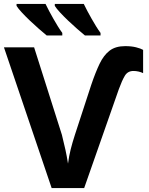

<svg xmlns="http://www.w3.org/2000/svg" viewBox="-20 -954 757 974"><path d="M657 -594Q628 -594 613.5 -570Q599 -546 583 -502L407 0H242L0 -714H153L294 -270Q305 -226 312 -194Q319 -162 325 -124Q330 -162 338.5 -196Q347 -230 360 -270L443 -524Q464 -586 485 -630Q506 -674 536 -697Q566 -720 615 -720Q647 -720 670.5 -714Q694 -708 706 -701V-583Q696 -588 683 -591Q670 -594 657 -594ZM405 -934Q413 -917 423.5 -897.5Q434 -878 445 -858.5Q456 -839 467.5 -820.5Q479 -802 490 -787V-774H411Q394 -788 371 -808Q348 -828 325.5 -849.5Q303 -871 284.5 -891Q266 -911 258 -924V-934ZM64 -924V-934H211Q219 -917 229.5 -897.5Q240 -878 251 -858.5Q262 -839 273.5 -820.5Q285 -802 296 -787V-774H217Q200 -788 177 -808Q154 -828 131.5 -849.5Q109 -871 90.5 -891Q72 -911 64 -924Z"/></svg>

Font: BC Sans
Style: Bold
Weight: 700
Designer: Monotype Design Team
Province of B.C.
Foundry: Monotype Imaging Inc.
Version: Version 2.000;GOOG;noto-source:20170915:90ef993387c0